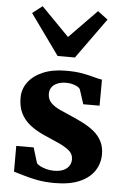

<svg xmlns="http://www.w3.org/2000/svg" viewBox="-60 -929 644 984"><g transform="rotate(5 262.0 -437.0)"><path d="M258.5 11Q208.5 11 167 3Q125.5 -5 95 -14.8Q64.5 -24.5 46.5 -29V-161.5H136L160 -83Q165 -75.5 179 -68.2Q193 -61 211.5 -56.2Q230 -51.5 249 -51.5Q279 -51.5 298.5 -60.2Q318 -69 327.5 -84Q337 -99 337 -117.5Q337 -144.5 316.2 -162Q295.5 -179.5 260.5 -195.2Q225.5 -211 180.5 -230.5Q138.5 -249.5 108.5 -274Q78.5 -298.5 62.8 -331.5Q47 -364.5 47 -409Q47 -454.5 73.8 -490.2Q100.5 -526 150 -546.8Q199.5 -567.5 268 -567.5Q318.5 -567.5 354 -560.8Q389.5 -554 413.8 -547Q438 -540 454.5 -538L454 -404H370L345.5 -479.5Q341.5 -486.5 331.2 -492.2Q321 -498 306.5 -502Q292 -506 274.5 -506Q248.5 -506 229.2 -498.2Q210 -490.5 199.8 -476.2Q189.5 -462 189.5 -443Q189.5 -414.5 207.2 -396.2Q225 -378 254.2 -364.8Q283.5 -351.5 316 -337.5Q347.5 -324 378.2 -308.2Q409 -292.5 433.8 -272Q458.5 -251.5 473.2 -223.2Q488 -195 488 -156.5Q488 -110.5 463.5 -72.5Q439 -34.5 388.2 -11.8Q337.5 11 258.5 11ZM217.5 -639 68 -847 119 -886.5 262 -740.5 404 -886 456 -847 306.5 -639Z"/></g></svg>

Font: Merriweather 20pt ExtraBold
Style: Regular
Weight: 800
Version: Version 2.100